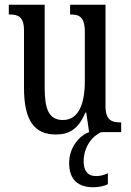

<svg xmlns="http://www.w3.org/2000/svg" viewBox="-20 -556 550 808"><path d="M215 10C269 10 310 -11 339 -82H343L355 0C315 14 271 63 271 130C271 202 310 232 373 232C392 232 418 228 434 219V173C415 182 400 185 384 185C352 185 332 166 332 123C332 60 371 14 407 0H490V-41H486C452 -41 424 -49 424 -109V-536H275V-495H278C312 -495 337 -486 337 -422V-215C337 -117 310 -51 245 -51C185 -51 168 -97 168 -188V-536H17V-495H21C56 -495 81 -486 81 -428V-186C81 -48 125 10 215 10Z"/></svg>

Font: Noto Serif Ethiopic XCn
Style: Regular
Weight: 400
Width: 2
Designer: Monotype Design Team
Foundry: Monotype Imaging Inc.
Version: Version 2.102